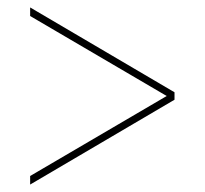

<svg xmlns="http://www.w3.org/2000/svg" viewBox="-20 -615 550 516"><path d="M61 -119V-142L428 -357L61 -572V-595L449 -367V-347Z"/></svg>

Font: Noto Serif Display SemiCondensed
Style: Regular
Weight: 400
Width: 4
Designer: Monotype Design Team
Foundry: Monotype Imaging Inc.
Version: Version 2.009